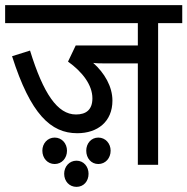

<svg xmlns="http://www.w3.org/2000/svg" viewBox="-20 -642 730 748"><path d="M596 -552H690V-622H0V-552H517V-465H275L245 -402C301 -362 340 -311 340 -259C340 -215 316 -196 276 -196C204 -196 149 -277 97 -445L27 -423C99 -197 178 -123 281 -123C360 -123 418 -168 418 -250C418 -305 387 -358 343 -397C356 -395 372 -395 394 -395H517V0H596ZM316 -55C316 -26 335 -3 363 -3C391 -3 411 -26 411 -55C411 -83 391 -106 363 -106C335 -106 316 -83 316 -55ZM145 -55C145 -26 165 -3 193 -3C221 -3 241 -26 241 -55C241 -83 221 -106 193 -106C165 -106 145 -83 145 -55ZM230 35C230 64 250 86 278 86C306 86 325 64 325 35C325 7 306 -16 278 -16C250 -16 230 7 230 35Z"/></svg>

Font: Noto Sans Devanagari UI SemiCondensed
Style: Regular
Weight: 400
Width: 4
Designer: Jelle Bosma - Monotype Design Team
Foundry: Monotype Imaging Inc.
Version: Version 2.003